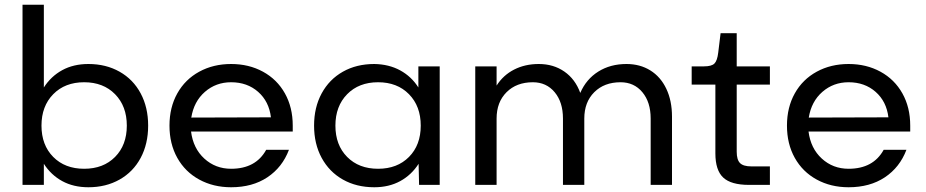

<svg xmlns="http://www.w3.org/2000/svg" viewBox="-20 -780 3905 810"><path d="M165 -411Q195 -458 242.5 -484Q290 -510 353 -510Q427 -510 484.5 -477.5Q542 -445 573.5 -386Q605 -327 605 -250Q605 -173 573.5 -114Q542 -55 484.5 -22.5Q427 10 353 10Q290 10 242.5 -16Q195 -42 165 -89V0H75V-760H165ZM515 -250Q515 -332 465.5 -382.5Q416 -433 335 -433Q254 -433 204.5 -382.5Q155 -332 155 -250Q155 -168 204.5 -118Q254 -68 335 -68Q416 -68 465.5 -118Q515 -168 515 -250Z M955 -510Q1030 -510 1089.5 -477.5Q1149 -445 1182 -386Q1215 -327 1215 -250V-225H786Q795 -154 842 -111Q889 -68 955 -68Q1059 -68 1103 -148H1199Q1171 -74 1108 -32Q1045 10 955 10Q880 10 820.5 -22.5Q761 -55 728 -114Q695 -173 695 -250Q695 -327 728 -386Q761 -445 820.5 -477.5Q880 -510 955 -510ZM1123 -285Q1115 -352 1069 -392.5Q1023 -433 955 -433Q891 -433 844.5 -392.5Q798 -352 787 -284Z M1746 -89Q1716 -42 1668.5 -16Q1621 10 1559 10Q1484 10 1426.5 -22.5Q1369 -55 1337 -114Q1305 -173 1305 -250Q1305 -327 1337 -386Q1369 -445 1426.5 -477.5Q1484 -510 1559 -510Q1621 -509 1668.5 -483Q1716 -457 1745 -411V-500H1835V0H1748ZM1755 -250Q1755 -332 1705.5 -382.5Q1656 -433 1575 -433Q1494 -433 1444.5 -382.5Q1395 -332 1395 -250Q1395 -168 1444.5 -118Q1494 -68 1575 -68Q1656 -68 1705.5 -118Q1755 -168 1755 -250Z M1985 -500H2075V-419Q2103 -463 2149 -486.5Q2195 -510 2253 -510Q2315 -510 2361 -478Q2407 -446 2428 -388Q2453 -446 2504 -478Q2555 -510 2623 -510Q2680 -510 2723.5 -483Q2767 -456 2791 -405.5Q2815 -355 2815 -288V0H2725V-280Q2725 -349 2690 -391Q2655 -433 2598 -433Q2529 -433 2487 -391Q2445 -349 2445 -280V0H2355V-280Q2355 -349 2320 -391Q2285 -433 2228 -433Q2159 -433 2117 -391Q2075 -349 2075 -280V0H1985Z M2998 -133V-423H2898V-500H2950Q2982 -500 2994 -512Q3006 -524 3010 -558L3020 -640H3088V-500H3228V-423H3088V-140Q3088 -106 3102 -92Q3116 -78 3150 -78H3228V0H3140Q3064 0 3031 -31Q2998 -62 2998 -133Z M3560 -510Q3635 -510 3694.5 -477.5Q3754 -445 3787 -386Q3820 -327 3820 -250V-225H3391Q3400 -154 3447 -111Q3494 -68 3560 -68Q3664 -68 3708 -148H3804Q3776 -74 3713 -32Q3650 10 3560 10Q3485 10 3425.5 -22.5Q3366 -55 3333 -114Q3300 -173 3300 -250Q3300 -327 3333 -386Q3366 -445 3425.5 -477.5Q3485 -510 3560 -510ZM3728 -285Q3720 -352 3674 -392.5Q3628 -433 3560 -433Q3496 -433 3449.5 -392.5Q3403 -352 3392 -284Z"/></svg>

Font: Goli
Style: Regular
Weight: 400
Designer: jaikishan Patel
Foundry: MagicType
Version: Version 1.000